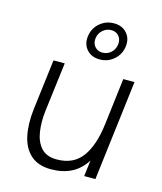

<svg xmlns="http://www.w3.org/2000/svg" viewBox="-113 -831 780 925"><g transform="rotate(15 277.0 -369.0)"><path d="M235 -655Q240 -695 270 -721.5Q300 -748 341 -748Q382 -748 405.5 -721.5Q429 -695 424 -655Q419 -615 389 -588.5Q359 -562 318 -562Q277 -562 253.5 -588.5Q230 -615 235 -655ZM386 -655Q389 -680 375 -696.5Q361 -713 337 -713Q313 -713 294.5 -696.5Q276 -680 273 -655Q270 -630 284.5 -613.5Q299 -597 322 -597Q347 -597 365 -613.5Q383 -630 386 -655ZM130 -251Q124 -199 131 -151Q138 -103 164.5 -73Q191 -43 243 -43Q326 -43 369 -101.5Q412 -160 425 -269L453 -500H509L448 0H392L402 -80Q373 -34 329.5 -12Q286 10 228 10Q165 10 127.5 -23Q90 -56 77.5 -114.5Q65 -173 74 -249L105 -500H161Z"/></g></svg>

Font: Haskoy Light
Style: Italic
Weight: 300
Designer: Ertekin Erdin
Foundry: Ertekin Erdin
Version: Version 2.000; ttfautohint (v1.8.4.7-5d5b)